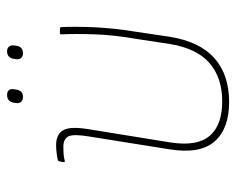

<svg xmlns="http://www.w3.org/2000/svg" viewBox="-84 -588 683 556"><g transform="rotate(-90 258.0 -310.5)"><path d="M240 11Q163 11 126 -31Q89 -73 103 -161L140 -393Q148 -440 140.5 -454.5Q133 -469 110 -469Q102 -469 91.5 -468.5Q81 -468 70 -465Q66 -464 66 -468L68 -480Q69 -483 69.5 -483.5Q70 -484 72 -485Q80 -487 92 -488.5Q104 -490 115 -490Q145 -490 157.5 -471Q170 -452 162 -400L123 -159Q111 -82 142 -45.5Q173 -9 242 -9Q310 -9 352.5 -45.5Q395 -82 408 -160L423 -259Q434 -320 436 -377Q438 -434 436 -475Q436 -479 439 -479H452Q457 -479 457 -475Q459 -435 456.5 -379Q454 -323 444 -262L429 -161Q415 -74 367 -31.5Q319 11 240 11ZM381 -586Q372 -586 367.5 -591.5Q363 -597 364 -605L365 -612Q368 -632 387 -632Q396 -632 400.5 -626.5Q405 -621 404 -612L403 -605Q400 -586 381 -586ZM255 -586Q245 -586 240.5 -591.5Q236 -597 237 -605L238 -612Q241 -632 261 -632Q270 -632 274.5 -626.5Q279 -621 277 -612L276 -605Q273 -586 255 -586Z"/></g></svg>

Font: Sofia Sans Semi Condensed Thin
Style: Italic
Weight: 250
Italic angle: -9°
Version: Version 4.100